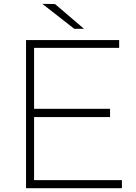

<svg xmlns="http://www.w3.org/2000/svg" viewBox="-20 -988 712 1008"><path d="M202.2 -967.8 268.9 -966.7 421.1 -836.7H370ZM620 0H116.7V-777.8H605.6V-736.7H158.9V-416.7H557.8V-373.3H158.9V-42.2H620Z"/></svg>

Font: Paperlogy 2 ExtraLight
Style: Regular
Weight: 250
Designer: redesigned by Lee Juim, glyphs from Gmarket Sans & Montserrat
Foundry: PT&
Version: Version 1.001